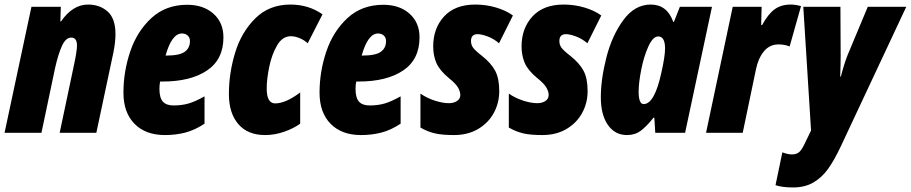

<svg xmlns="http://www.w3.org/2000/svg" viewBox="-33 -583 3999 843"><path d="M105 -553H234L232 -489H235Q286 -563 354 -563Q405 -563 439.5 -532.5Q474 -502 474 -433Q474 -398 465 -353L390 0H229L294 -308Q305 -361 305 -383Q305 -418 280 -418Q256 -418 239.5 -382.5Q223 -347 209 -285L149 0H-13Z M509 -176Q509 -269 539 -357.5Q569 -446 632 -504Q695 -562 789 -562Q860 -562 904 -523Q948 -484 948 -419Q948 -322 876 -273.5Q804 -225 680 -225H670Q667 -209 667 -193Q667 -154 682 -137Q697 -120 729 -120Q765 -120 794.5 -128.5Q824 -137 865 -160V-40Q823 -12 781 -1Q739 10 691 10Q606 10 557.5 -39.5Q509 -89 509 -176ZM696 -339Q755 -339 778 -355.5Q801 -372 801 -403Q801 -418 791 -427Q781 -436 766 -436Q721 -436 694 -339Z M972 -170Q972 -262 999.5 -352Q1027 -442 1088 -502.5Q1149 -563 1242 -563Q1322 -563 1383 -520L1318 -393Q1303 -407 1282.5 -415.5Q1262 -424 1244 -424Q1207 -424 1183.5 -383.5Q1160 -343 1149 -289Q1138 -235 1138 -195Q1138 -129 1175 -129Q1221 -129 1285 -177V-40Q1256 -19 1214.5 -4.5Q1173 10 1131 10Q1055 10 1013.5 -38Q972 -86 972 -170Z M1370 -176Q1370 -269 1400 -357.5Q1430 -446 1493 -504Q1556 -562 1650 -562Q1721 -562 1765 -523Q1809 -484 1809 -419Q1809 -322 1737 -273.5Q1665 -225 1541 -225H1531Q1528 -209 1528 -193Q1528 -154 1543 -137Q1558 -120 1590 -120Q1626 -120 1655.5 -128.5Q1685 -137 1726 -160V-40Q1684 -12 1642 -1Q1600 10 1552 10Q1467 10 1418.5 -39.5Q1370 -89 1370 -176ZM1557 -339Q1616 -339 1639 -355.5Q1662 -372 1662 -403Q1662 -418 1652 -427Q1642 -436 1627 -436Q1582 -436 1555 -339Z M1813 -23V-172Q1842 -152 1876.5 -141Q1911 -130 1938 -130Q1959 -130 1973.5 -139.5Q1988 -149 1988 -166Q1988 -181 1978 -198.5Q1968 -216 1938 -240Q1897 -274 1883 -306.5Q1869 -339 1869 -379Q1869 -459 1917 -511Q1965 -563 2054 -563Q2101 -563 2145 -550Q2189 -537 2219 -515L2158 -393Q2135 -413 2108 -423Q2081 -433 2064 -433Q2035 -433 2035 -403Q2035 -387 2043.5 -374.5Q2052 -362 2084 -337Q2123 -306 2141 -272.5Q2159 -239 2159 -183Q2159 -131 2135 -87Q2111 -43 2066 -16.5Q2021 10 1960 10Q1908 10 1876 2.5Q1844 -5 1813 -23Z M2201 -23V-172Q2230 -152 2264.5 -141Q2299 -130 2326 -130Q2347 -130 2361.5 -139.5Q2376 -149 2376 -166Q2376 -181 2366 -198.5Q2356 -216 2326 -240Q2285 -274 2271 -306.5Q2257 -339 2257 -379Q2257 -459 2305 -511Q2353 -563 2442 -563Q2489 -563 2533 -550Q2577 -537 2607 -515L2546 -393Q2523 -413 2496 -423Q2469 -433 2452 -433Q2423 -433 2423 -403Q2423 -387 2431.5 -374.5Q2440 -362 2472 -337Q2511 -306 2529 -272.5Q2547 -239 2547 -183Q2547 -131 2523 -87Q2499 -43 2454 -16.5Q2409 10 2348 10Q2296 10 2264 2.5Q2232 -5 2201 -23Z M2605 -156Q2605 -235 2629.5 -331Q2654 -427 2704 -495Q2754 -563 2824 -563Q2896 -563 2923 -487H2926L2952 -553H3093L2975 0H2844L2840 -66H2836Q2806 -28 2780.5 -9Q2755 10 2720 10Q2667 10 2636 -34.5Q2605 -79 2605 -156ZM2871 -265Q2887 -336 2887 -370Q2887 -423 2857 -423Q2834 -423 2814 -379.5Q2794 -336 2782.5 -277.5Q2771 -219 2771 -181Q2771 -126 2793 -126Q2841 -126 2871 -265Z M3184 -553H3311L3309 -473H3313Q3340 -522 3368.5 -542.5Q3397 -563 3439 -563Q3461 -563 3484 -556L3434 -379Q3412 -388 3385 -388Q3346 -388 3321 -357.5Q3296 -327 3286 -278L3228 0H3067Z M3372 230 3402 86Q3427 95 3444 95Q3464 95 3475.5 85Q3487 75 3498 52L3528 -10L3494 -553H3657L3658 -337Q3658 -305 3656 -247H3659Q3672 -299 3688 -340L3777 -553H3946L3658 61Q3630 120 3603.5 157.5Q3577 195 3539.5 217.5Q3502 240 3449 240Q3401 240 3372 230Z"/></svg>

Font: Noto Sans UI CondBlack
Style: Italic
Weight: 900
Width: 3
Italic angle: -12°
Designer: Monotype Design Team
Foundry: Monotype Imaging Inc.
Version: Version 1.001